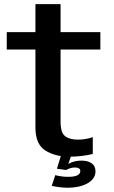

<svg xmlns="http://www.w3.org/2000/svg" viewBox="-20 -747 551 924"><path d="M314.5 7Q373 7 426.5 -6V-87Q391.5 -75 355 -75Q315 -75 293.2 -91.8Q271.5 -108.5 271.5 -161.5V-508.5H463V-592.5H271.5V-727H150.5V-592.5H12.5V-508.5H150.5V-133.5Q150.5 -53 197.8 -23Q245 7 314.5 7ZM307.5 156.5Q332 156.5 355.8 151.5Q379.5 146.5 398.2 136.8Q417 127 428.2 112.2Q439.5 97.5 439.5 78Q439.5 51.5 421 38.8Q402.5 26 373 26Q349.5 26 330 32.5Q310.5 39 300.5 48.5L298.5 71Q307 66 318.2 62.5Q329.5 59 340.5 59Q352.5 59 359.5 63Q366.5 67 366.5 76.5Q366.5 89.5 352 96.8Q337.5 104 308 104Q290 104 273.8 101.5Q257.5 99 246 96L229 147.5Q247.5 151.5 267.8 154Q288 156.5 307.5 156.5ZM298.5 71 323.5 -0.5H274L254 65Z"/></svg>

Font: Anybody UltraCondensed Thin Medium
Style: Regular
Weight: 500
Version: Version 1.111